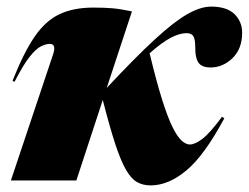

<svg xmlns="http://www.w3.org/2000/svg" viewBox="-20 -547 754 582"><path d="M380 -512.5 303.5 -280.5Q391.5 -374.5 450 -428.2Q508.5 -482 548.5 -504.5Q588.5 -527 620 -527Q667.5 -527 690.8 -504.2Q714 -481.5 714 -447.5Q714 -399 684.8 -370.8Q655.5 -342.5 618.5 -342.5Q592.5 -342.5 582.2 -356.2Q572 -370 572 -399Q572 -428.5 566 -437.5Q560 -446.5 545.5 -446.5Q524.5 -446.5 498 -432.8Q471.5 -419 433.5 -385.5Q454 -300.5 471 -246.2Q488 -192 502.8 -162.2Q517.5 -132.5 530.5 -120.8Q543.5 -109 555.5 -109Q570.5 -109 592.8 -125.5Q615 -142 653 -193L660 -188.5Q600 -76.5 545.5 -30.8Q491 15 436.5 15Q413.5 15 395.5 5Q377.5 -5 361.8 -32.5Q346 -60 329.2 -111Q312.5 -162 291.5 -244L211.5 0H13L141 -382.5Q151.5 -414 131 -414Q119 -414 104 -406.5Q89 -399 69.8 -374.8Q50.5 -350.5 24 -299L18 -302Q52 -388 85.2 -436.2Q118.5 -484.5 160.8 -504.2Q203 -524 263 -524Q296 -524 320 -522Q344 -520 380 -512.5Z"/></svg>

Font: Newsreader Display ExtraBold
Style: Italic
Weight: 800
Italic angle: -17°
Designer: Hugues Gentile
Foundry: Production Type
Version: Version 1.001